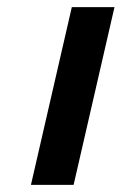

<svg xmlns="http://www.w3.org/2000/svg" viewBox="-20 -520 342 540"><path d="M187 0 302 -500H182L67 0Z"/></svg>

Font: Perun SemiBold Italic
Style: Regular
Weight: 400
Italic angle: -12°
Foundry: Copyright (c) Stefan Peev, Context Ltd, 2016
Version: Version 1.026